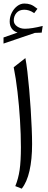

<svg xmlns="http://www.w3.org/2000/svg" viewBox="-48 -1077 275 1105"><path d="M98.1 -742.7Q104 -711.9 109.6 -664.8Q115.2 -617.7 120.1 -561.8Q125 -505.9 128.7 -448.5Q132.3 -391.1 134.5 -339.1Q136.7 -287.1 136.7 -248Q136.7 -159.7 121.8 -94Q106.9 -28.3 77.1 8.8L40 -5.9Q57.6 -48.3 64.9 -98.6Q72.3 -148.9 72.3 -230Q72.3 -302.7 67.1 -385.7Q62 -468.8 52.7 -548.3Q43.5 -627.9 30.8 -689.9ZM31.2 -959.5Q31.2 -938.5 50.5 -925Q69.8 -911.6 95.2 -911.6Q133.3 -911.6 197.8 -927.7L191.9 -889.2L152.8 -887.7L-27.8 -826.2V-861.3L53.2 -889.6Q30.8 -896.5 19.3 -913.1Q7.8 -929.7 7.8 -953.1Q7.8 -980 19.8 -1003.7Q31.7 -1027.3 51 -1042Q70.3 -1056.6 91.8 -1056.6Q111.8 -1056.6 127.9 -1051Q144 -1045.4 167.5 -1026.4L148.9 -1001.5Q132.3 -1012.7 118.7 -1016.8Q105 -1021 91.8 -1021Q62.5 -1021 46.9 -1002.7Q31.2 -984.4 31.2 -959.5Z"/></svg>

Font: Pinar-FD Regular
Style: FD-Regular
Weight: 400
Designer: Amin Abedi
Version: Version 3.000